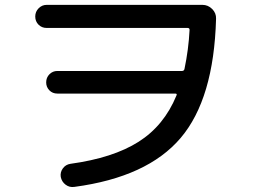

<svg xmlns="http://www.w3.org/2000/svg" viewBox="-20 -740 1040 790"><path d="M172 -625Q152 -625 138.5 -638.5Q125 -652 125 -672Q125 -692 139 -706Q153 -720 172 -720H813Q836 -720 853 -703Q870 -686 869 -663Q860 -333 723 -172Q586 -11 286 29Q266 32 250 20Q234 8 230 -12Q227 -31 238.5 -47Q250 -63 270 -66Q445 -90 550 -156.5Q655 -223 706 -347Q710 -355 701 -355H216Q196 -355 183 -368.5Q170 -382 170 -401Q170 -421 183.5 -434.5Q197 -448 216 -448H729Q737 -448 739 -456Q756 -537 760 -617Q760 -625 752 -625Z"/></svg>

Font: Rounded Mplus 1c Medium
Style: Regular
Weight: 500
Version: Version 1.059.20150529